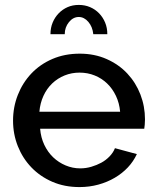

<svg xmlns="http://www.w3.org/2000/svg" viewBox="-20 -750 634 780"><path d="M303 10Q242 10 192.5 -11.5Q143 -33 107.5 -70Q72 -107 52.5 -156Q33 -205 33 -260Q33 -315 52.5 -364.5Q72 -414 107.5 -451.5Q143 -489 193 -510.5Q243 -532 304 -532Q364 -532 413.5 -510Q463 -488 497.5 -451Q532 -414 550.5 -366Q569 -318 569 -265Q569 -253 568 -243Q567 -233 566 -227H143Q146 -191 160 -161.5Q174 -132 196 -111Q218 -90 246.5 -78Q275 -66 306 -66Q329 -66 351 -72.5Q373 -79 391.5 -89Q410 -99 425 -114.5Q440 -130 447 -148L536 -124Q522 -94 499.5 -70Q477 -46 446.5 -28Q416 -10 379.5 0Q343 10 303 10ZM468 -296Q465 -331 451 -360.5Q437 -390 415 -411Q393 -432 364.5 -443.5Q336 -455 303 -455Q271 -455 242.5 -443.5Q214 -432 192 -411Q170 -390 156.5 -360.5Q143 -331 140 -296ZM300 -681Q277 -681 260 -660Q243 -639 243 -611H185Q185 -637 194 -658.5Q203 -680 218.5 -696Q234 -712 254.5 -721Q275 -730 300 -730Q325 -730 346 -721Q367 -712 382.5 -696Q398 -680 407 -658.5Q416 -637 416 -611H359Q356 -641 339 -661Q322 -681 300 -681Z"/></svg>

Font: Rising Sun Medium
Style: Regular
Weight: 500
Designer: Matt McInerney, Pablo Impallari, Rodrigo Fuenzalida (Raleway font), Stephen Hutchings (Greek), Cristiano Sobral (main ch
Foundry: The Rising Sun Project Authors
Version: Version 4.327; ttfautohint (v1.8.4.7-5d5b-dirty)